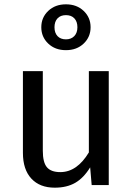

<svg xmlns="http://www.w3.org/2000/svg" viewBox="-20 -856 615 888"><path d="M483 0H404L397 -82Q367 -33 328 -10.5Q289 12 233 12Q164 12 125 -30Q86 -72 86 -149V-527H178V-159Q178 -105 197 -82.5Q216 -60 259 -60Q336 -60 391 -151V-527H483ZM399 -730Q399 -685 367 -654.5Q335 -624 285 -624Q235 -624 203 -654.5Q171 -685 171 -730Q171 -775 203 -805.5Q235 -836 285 -836Q335 -836 367 -805.5Q399 -775 399 -730ZM232 -730Q232 -704 246 -689Q260 -674 285 -674Q309 -674 323.5 -689Q338 -704 338 -730Q338 -756 324 -771Q310 -786 285 -786Q260 -786 246 -771Q232 -756 232 -730Z"/></svg>

Font: Fira Sans
Style: Regular
Weight: 400
Designer: bBox Type GmbH & Carrois Corporate GbR & Edenspiekermann AG
Foundry: bBox Type GmbH & Carrois Corporate GbR & Edenspiekermann AG
Version: Version 4.301